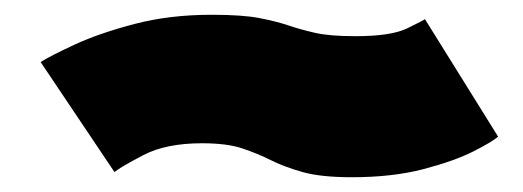

<svg xmlns="http://www.w3.org/2000/svg" viewBox="-20 -476 708 260"><path d="M456.5 -236Q414.5 -236 389.8 -243Q365 -250 347 -259Q329 -268 308.2 -275Q287.5 -282 253.5 -282Q205 -282 174.2 -266Q143.5 -250 135 -243L35 -392Q48.5 -400.5 81.5 -415.8Q114.5 -431 162 -443.5Q209.5 -456 266.5 -456Q308.5 -456 331.5 -451.5Q354.5 -447 370.8 -441.5Q387 -436 406.8 -431.5Q426.5 -427 461.5 -427Q510 -427 531.8 -437.8Q553.5 -448.5 555.5 -450L654.5 -291Q647.5 -284.5 621.5 -271.2Q595.5 -258 553.5 -247Q511.5 -236 456.5 -236Z"/></svg>

Font: Anybody UltraExpanded Black
Style: Italic
Weight: 900
Width: 9
Italic angle: -10°
Designer: Tyler Finck
Foundry: Etcetera Type Company
Version: Version 1.010; ttfautohint (v1.8.3) -l 8 -r 50 -G 200 -x 14 